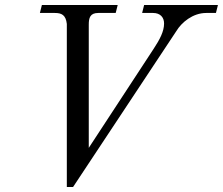

<svg xmlns="http://www.w3.org/2000/svg" viewBox="-20 -732 894 770"><path d="M140 -680H200C227 -680 244 -672 248 -636V18H273L687 -607C708 -642 753 -680 807 -680H846L854 -712H558L550 -680H594C623 -680 638 -662 638 -638C638 -606 621 -574 596 -536L336 -139V-633C336 -660 341 -680 374 -680H444L452 -712H148Z"/></svg>

Font: Old Standard
Style: Italic
Weight: 400
Italic angle: -15.2°
Designer: Alexey Kryukov <alexios@thessalonica.org.ru>
Version: Version 2.0